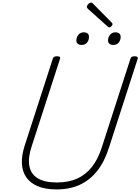

<svg xmlns="http://www.w3.org/2000/svg" viewBox="-20 -1452 1090 1491"><path d="M420 19Q332 19 273 -6Q214 -31 183.5 -76Q153 -121 150 -183Q147 -245 172 -322L390 -996Q393 -1006 400 -1010.5Q407 -1015 423 -1015Q437 -1015 443.5 -1010.5Q450 -1006 446 -995L226 -316Q197 -230 207.5 -166Q218 -102 271.5 -68.5Q325 -35 422 -35Q512 -35 579 -65Q646 -95 694 -156Q742 -217 771 -309L993 -996Q996 -1006 1003 -1010.5Q1010 -1015 1026 -1015Q1055 -1015 1049 -995L826 -305Q792 -197 735 -125Q678 -53 599.5 -17Q521 19 420 19ZM614 -1103Q596 -1103 584.5 -1111.5Q573 -1120 573 -1139Q573 -1162 588.5 -1181.5Q604 -1201 631 -1201Q649 -1201 660 -1192.5Q671 -1184 671 -1165Q671 -1141 656.5 -1122Q642 -1103 614 -1103ZM860 -1103Q842 -1103 830.5 -1111.5Q819 -1120 819 -1139Q819 -1162 834.5 -1181.5Q850 -1201 876 -1201Q894 -1201 905.5 -1192.5Q917 -1184 917 -1165Q917 -1141 902.5 -1122Q888 -1103 860 -1103ZM828 -1239Q825 -1239 822 -1241.5Q819 -1244 815 -1247L662 -1384Q657 -1389 656 -1392Q655 -1395 655 -1399Q655 -1406 660 -1413.5Q665 -1421 673 -1426.5Q681 -1432 687 -1432Q692 -1432 695.5 -1429.5Q699 -1427 703 -1423L848 -1276Q852 -1272 853 -1269Q854 -1266 854 -1264Q854 -1257 845 -1248Q836 -1239 828 -1239Z"/></svg>

Font: Playwrite RO ExtraLight
Style: Regular
Weight: 250
Version: Version 1.002